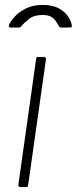

<svg xmlns="http://www.w3.org/2000/svg" viewBox="-20 -762 313 782"><path d="M95 -11Q94 -4 92.5 -2Q91 0 83 0H66Q59 0 56.5 -2.5Q54 -5 55 -11L127 -521Q128 -527 129.5 -528.5Q131 -530 136 -530H158Q163 -530 165.5 -527.5Q168 -525 167 -519ZM24 -650Q18 -650 16.5 -652.5Q15 -655 17 -661Q24 -677 41 -695.5Q58 -714 86.5 -728Q115 -742 154 -742Q193 -742 218.5 -728.5Q244 -715 257 -695.5Q270 -676 273 -656Q273 -654 271.5 -652Q270 -650 265 -650H229Q225 -650 222.5 -652.5Q220 -655 218 -659Q214 -665 208 -675Q202 -685 189.5 -693Q177 -701 153 -701Q118 -701 97.5 -684.5Q77 -668 66 -654Q63 -651 61 -650.5Q59 -650 56 -650Z"/></svg>

Font: Libre Franklin Thin Thin
Style: Italic
Weight: 250
Italic angle: -8°
Version: Version 3.000